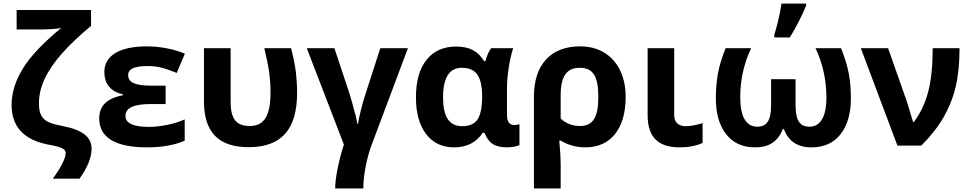

<svg xmlns="http://www.w3.org/2000/svg" viewBox="-20 -816 5436 1076"><path d="M493.2 18.1C493.2 -48.3 442.9 -87.4 335 -108.9C251 -125.5 198.2 -138.2 198.2 -234.9C198.2 -282.7 209 -329.6 231 -375.5C273.9 -466.8 359.4 -562 490.2 -670.9V-759.8H73.2V-650.9H214.8C231.4 -650.9 251.5 -651.9 274.9 -653.3C297.9 -654.8 314 -656.7 323.2 -659.2C223.1 -577.1 151.4 -502 108.9 -433.1C66.4 -364.3 44.9 -295.9 44.9 -228C44.9 -103.5 116.7 -28.8 259.8 -3.9C326.2 8.3 348.1 20 348.1 41C348.1 71.8 320.8 124.5 275.9 185.1H425.8C470.7 122.1 493.2 66.4 493.2 18.1Z M833 -335.9C739.7 -335.9 698.2 -352.1 698.2 -395C698.2 -430.2 733.4 -445.8 807.1 -445.8C832 -445.8 856 -443.4 878.4 -438.5C900.9 -433.1 931.6 -422.9 970.2 -407.2L1016.1 -515.1C987.3 -527.3 954.1 -537.6 916.5 -544.9C878.4 -552.2 840.8 -556.2 803.2 -556.2C650.9 -556.2 564.9 -504.9 564.9 -413.1C564.9 -345.2 599.6 -303.2 668.9 -287.1V-282.2C575.2 -264.2 536.1 -220.7 536.1 -150.9C536.1 -43.9 629.9 9.8 803.2 9.8C888.7 9.8 959 -2.9 1015.1 -27.8V-147C986.3 -133.8 953.6 -123.5 918 -116.2C882.3 -108.9 847.7 -105 814 -105C726.6 -105 683.1 -125.5 683.1 -166C683.1 -212.9 731 -232.9 826.2 -232.9H908.2V-335.9Z M1374 8.8C1557.6 8.8 1645 -91.3 1645 -295.9C1645 -334.5 1642.6 -373 1638.2 -411.6C1633.3 -450.2 1624.5 -494.6 1611.3 -545.9H1461.4C1475.6 -486.3 1484.9 -439 1489.3 -404.3C1493.7 -369.6 1496.1 -334.5 1496.1 -299.8C1496.1 -167.5 1460.9 -109.9 1379.4 -109.9C1305.2 -109.9 1272.5 -148.9 1272.5 -244.1V-545.9H1123V-249C1123 -73.7 1205.6 8.8 1374 8.8Z M2016.1 240.2C2016.1 203.6 2020.5 162.1 2029.3 116.7C2038.1 70.8 2049.8 28.8 2064.5 -8.8L2266.1 -545.9H2111.3L2031.2 -297.9C2021 -269 2011.7 -235.8 2002.4 -198.7C1993.2 -161.1 1987.8 -135.3 1986.3 -121.1H1983.4C1979 -145 1971.2 -176.3 1960.4 -215.8C1949.7 -255.4 1940.9 -285.2 1934.1 -305.2L1854 -545.9H1699.2L1907.2 -5.9C1893.1 37.1 1881.3 82 1872.1 128.4C1862.8 174.8 1858.4 212.4 1858.4 240.2Z M2524.9 9.8C2595.7 9.8 2649.4 -17.6 2685.1 -71.8H2695.3C2706.5 -42.5 2721.7 -21.5 2740.7 -9.3C2759.8 3.4 2787.6 9.8 2824.2 9.8C2834 9.8 2846.2 8.3 2861.3 5.9C2876 3.4 2885.7 0.5 2891.1 -2.9V-120.1C2882.3 -116.7 2872.6 -115.2 2862.3 -115.2C2835 -115.2 2821.3 -134.3 2821.3 -172.9V-325.2C2821.3 -358.9 2824.7 -396.5 2831.1 -437.5C2837.4 -478 2845.7 -514.2 2856 -545.9H2732.9C2718.8 -527.8 2708 -503.9 2700.2 -473.1H2692.9C2660.2 -527.8 2612.8 -555.2 2536.1 -555.2C2465.3 -555.2 2410.2 -530.3 2370.6 -481C2331.1 -431.6 2311 -361.3 2311 -271C2311 -182.6 2330.1 -113.8 2368.2 -64.5C2405.8 -15.1 2458 9.8 2524.9 9.8ZM2570.3 -108.9C2496.6 -108.9 2462.9 -162.6 2462.9 -270C2462.9 -380.9 2498 -436 2567.9 -436C2647.9 -436 2682.1 -389.2 2682.1 -272V-266.1C2680.7 -208 2671.4 -167 2654.3 -144C2636.7 -120.6 2608.9 -108.9 2570.3 -108.9Z M3486.3 -272.9C3486.3 -330.1 3475.6 -379.9 3454.6 -422.9C3412.1 -508.8 3333 -556.2 3231.9 -556.2C3148.9 -556.2 3085 -531.7 3040 -482.4C2994.6 -433.1 2972.2 -363.3 2972.2 -273.9V240.2H3122.1V103C3122.1 71.8 3119.6 28.3 3114.3 -27.8H3123C3164.6 -2.9 3210 9.8 3260.3 9.8C3331.1 9.8 3386.7 -15.1 3426.8 -64.9C3466.3 -114.7 3486.3 -184.1 3486.3 -272.9ZM3229 -436C3304.7 -436 3333 -387.7 3333 -272.9C3333 -157.7 3303.2 -109.9 3229 -109.9C3189.9 -109.9 3149.9 -124 3122.1 -151.9V-280.8C3122.1 -388.2 3155.3 -436 3229 -436Z M3609.4 -545.9V-170.9C3609.4 -50.3 3665.5 9.8 3789.1 9.8C3839.4 9.8 3881.8 1.5 3917.5 -15.1V-126C3880.9 -114.7 3849.6 -108.9 3823.2 -108.9C3784.2 -108.9 3758.3 -128.4 3758.3 -170.9V-545.9Z M4319.3 -606H4406.2C4441.9 -664.1 4472.2 -723.6 4497.6 -784.2V-795.9H4359.4C4356 -768.6 4349.6 -736.8 4341.3 -701.2C4332.5 -665.5 4325.2 -638.7 4319.3 -621.1ZM4528.3 9.8C4597.7 9.8 4651.9 -14.6 4690.4 -63.5C4729 -112.3 4748.5 -179.7 4748.5 -265.1C4748.5 -315.4 4744.6 -361.8 4736.8 -403.8C4728.5 -445.8 4714.4 -493.2 4693.4 -545.9H4550.3C4590.8 -460.4 4611.3 -368.2 4611.3 -268.1C4611.3 -162.1 4577.6 -106 4516.6 -106C4461.9 -106 4438.5 -140.1 4438.5 -228V-372.1H4301.3V-228C4301.3 -140.6 4277.8 -106 4223.6 -106C4161.1 -106 4128.4 -163.1 4128.4 -270C4128.4 -368.7 4148.9 -460.4 4189.5 -545.9H4046.4C4025.4 -493.7 4011.2 -446.3 4003.4 -403.8C3995.6 -361.3 3991.7 -315.4 3991.7 -265.1C3991.7 -180.2 4010.7 -113.3 4049.3 -64C4087.9 -14.6 4141.6 9.8 4211.4 9.8C4289.1 9.8 4337.9 -21 4367.7 -92.8H4372.6C4399.4 -24.4 4448.7 9.8 4528.3 9.8Z M5009.3 0H5143.1C5195.3 -52.2 5236.8 -105 5268.1 -159.2C5298.8 -212.9 5321.8 -270 5335.9 -330.6C5350.1 -390.6 5357.4 -462.4 5357.4 -545.9H5207C5207 -448.7 5198.7 -367.7 5182.1 -303.2C5165.5 -238.8 5138.7 -181.6 5101.1 -131.8H5097.2L5063.5 -243.2L4957 -545.9H4804.2Z"/></svg>

Font: Noto Reveo Sans
Style: Bold
Weight: 700
Designer: Monotype Design team
Foundry: Monotype Imaging Inc.
Version: Version 1.04